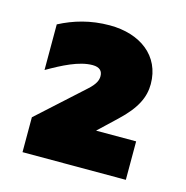

<svg xmlns="http://www.w3.org/2000/svg" viewBox="-73 -826 550 569"><g transform="rotate(15 201.5 -542.0)"><path d="M44 -327H361V-445H238L293 -497C342 -543 359 -580 359 -620C359 -707 290 -757 197 -757C138 -757 88 -742 44 -719V-579C89 -605 137 -630 178 -630C201 -630 209 -619 209 -604C209 -592 204 -579 183 -560L44 -434Z"/></g></svg>

Font: Chess Sans Black
Style: Regular
Weight: 900
Designer: Wolf Bōese
Foundry: Wolf Bōese
Version: Version 7.223;Glyphs 3.3 (3306)